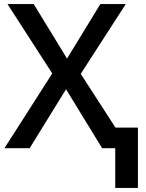

<svg xmlns="http://www.w3.org/2000/svg" viewBox="-20 -734 721 951"><path d="M551.8 -102.1H663.1V196.8H550.8V0H485.8L307.1 -292L127 0H2L238.8 -370.1L17.1 -713.9H147L312 -443.8L477.1 -713.9H603L379.9 -368.2Z"/></svg>

Font: JBL Sans
Style: Semibold
Weight: 600
Version: Version 1.10